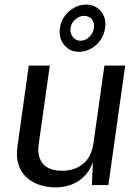

<svg xmlns="http://www.w3.org/2000/svg" viewBox="-20 -801 602 831"><path d="M219.4 10Q181.3 9.7 148.8 -1.6Q116.3 -12.8 93.3 -34.8Q70.2 -56.8 59.8 -89.7Q49.3 -122.5 55.4 -166.1L104.5 -517H195.5L147.3 -175.4Q140 -125 164.9 -93.5Q189.9 -62 249.2 -62Q303 -62 339.6 -91.9Q376.1 -121.7 384.4 -180.7L431.9 -517H521.8L449 0H377.8L382 -98.8Q367.8 -60.1 342.6 -36Q317.5 -11.9 285.7 -0.8Q253.9 10.3 219.4 10ZM321.9 -576.7Q281.4 -576.7 257.3 -607Q233.1 -637.3 239.7 -681.6Q243.5 -709.1 260.1 -731.6Q276.8 -754.2 301 -767.6Q325.2 -781.1 351.9 -781.1Q392.9 -781.1 417.1 -751.6Q441.3 -722.1 434.8 -679.6Q431 -650.5 414.5 -627.2Q398 -603.9 373.7 -590.3Q349.3 -576.7 321.9 -576.7ZM328.2 -624.7Q349.4 -624.7 366.3 -641.2Q383.2 -657.8 386.5 -679.2Q389.5 -702.7 377.3 -717.5Q365 -732.4 343.6 -732.4Q323.7 -732.4 306.3 -717.5Q288.9 -702.7 285.3 -679.2Q282 -657.8 294.9 -641.2Q307.8 -624.7 328.2 -624.7Z"/></svg>

Font: Public Sans Thin
Style: Italic
Weight: 100
Italic angle: -8°
Designer: The Public Sans project authors (U.S. Web Design System). Libre Franklin designed by Pablo Impallari and Rodrigo Fuenzal
Version: Version 2.000